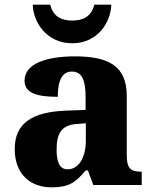

<svg xmlns="http://www.w3.org/2000/svg" viewBox="-20 -791 654 821"><path d="M289 -606C398 -606 454 -696 456 -771H383C372 -723 338 -703 289 -703C240 -703 206 -723 195 -771H120C122 -696 179 -606 289 -606ZM200 10C273 10 302 -9 346 -62H356L379 0H586V-57H582C537 -57 522 -73 522 -128V-381C522 -506 448 -550 301 -550C183 -550 85 -521 85 -446C85 -396 131 -377 227 -377C227 -447 246 -485 287 -485C331 -485 346 -448 346 -375V-321L265 -318C116 -313 43 -263 43 -154C43 -43 113 10 200 10ZM269 -67C236 -67 222 -96 222 -151C222 -221 243 -257 310 -261L347 -264V-191C347 -116 316 -67 269 -67Z"/></svg>

Font: Noto Serif Malayalam ExtraBold
Style: Regular
Weight: 800
Designer: Indian type Foundry, Jelle Bosma, Monotype Design Team
Foundry: Monotype Imaging Inc.
Version: Version 2.104